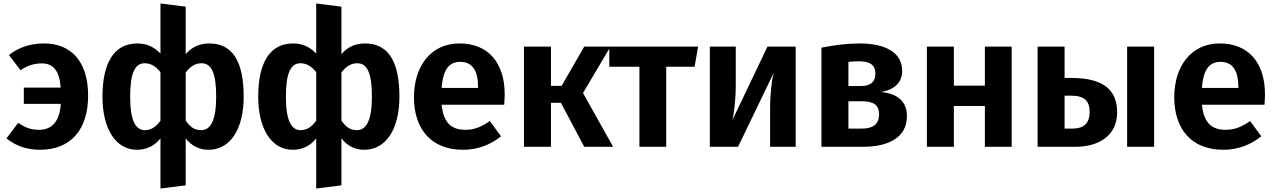

<svg xmlns="http://www.w3.org/2000/svg" viewBox="-20 -838 7278 1096"><path d="M231 -590C149 -590 85 -566 31 -524L97 -437C138 -465 175 -476 220 -476C281 -476 320 -437 326 -338H116V-245H327C320 -136 269 -97 203 -97C157 -97 124 -109 84 -137L17 -48C69 -6 132 17 208 17C388 17 483 -103 483 -291C483 -491 383 -590 231 -590Z M1175 -590C1123 -590 1078 -573 1040 -529V-800L896 -818V-532C858 -573 813 -590 764 -590C627 -590 565 -473 565 -286C565 -100 642 17 762 17C816 17 862 -5 896 -48V238L1040 220V-48C1074 -5 1117 17 1170 17C1294 17 1371 -100 1371 -286C1371 -473 1316 -590 1175 -590ZM807 -95C754 -95 723 -150 723 -286C723 -424 752 -477 806 -477C842 -477 871 -458 896 -426V-149C870 -113 842 -95 807 -95ZM1128 -95C1090 -95 1064 -114 1040 -150V-424C1065 -457 1093 -477 1130 -477C1186 -477 1214 -424 1214 -286C1214 -150 1182 -95 1128 -95Z M2064 -590C2012 -590 1967 -573 1929 -529V-800L1785 -818V-532C1747 -573 1702 -590 1653 -590C1516 -590 1454 -473 1454 -286C1454 -100 1531 17 1651 17C1705 17 1751 -5 1785 -48V238L1929 220V-48C1963 -5 2006 17 2059 17C2183 17 2260 -100 2260 -286C2260 -473 2205 -590 2064 -590ZM1696 -95C1643 -95 1612 -150 1612 -286C1612 -424 1641 -477 1695 -477C1731 -477 1760 -458 1785 -426V-149C1759 -113 1731 -95 1696 -95ZM2017 -95C1979 -95 1953 -114 1929 -150V-424C1954 -457 1982 -477 2019 -477C2075 -477 2103 -424 2103 -286C2103 -150 2071 -95 2017 -95Z M2861 -299C2861 -482 2765 -590 2603 -590C2436 -590 2343 -456 2343 -283C2343 -104 2439 17 2623 17C2712 17 2784 -15 2840 -60L2776 -147C2726 -112 2685 -97 2637 -97C2563 -97 2512 -130 2501 -240H2858C2859 -256 2861 -280 2861 -299ZM2709 -336H2501C2509 -445 2546 -485 2607 -485C2680 -485 2709 -429 2709 -342Z M3465 -572H3315L3186 -348H3125V-572H2971V0H3125V-251H3182L3315 0H3480L3308 -307Z M3965 -572H3458V-457H3630V0H3783V-457H3945Z M4522 -572H4361L4160 -151C4170 -187 4180 -269 4180 -353V-572H4032V0H4193L4396 -421C4387 -386 4376 -308 4376 -217V0H4522Z M5010 -313C5090 -327 5130 -370 5130 -434C5130 -538 5034 -590 4887 -590C4816 -590 4746 -581 4669 -566V0H4904C5051 0 5157 -52 5157 -175C5157 -254 5110 -302 5010 -313ZM4884 -488C4946 -488 4977 -467 4977 -418C4977 -367 4945 -347 4895 -347H4823V-485C4845 -487 4863 -488 4884 -488ZM4899 -104H4823V-260H4901C4971 -260 4998 -235 4998 -186C4998 -124 4958 -104 4899 -104Z M5602 0H5755V-572H5602V-349H5425V-572H5271V0H5425V-233H5602Z M6096 -393H6057V-572H5903V0H6119C6253 0 6357 -64 6357 -197C6357 -321 6283 -393 6096 -393ZM6414 -572V0H6568V-572ZM6103 -104H6057V-292H6094C6173 -292 6200 -259 6200 -199C6200 -132 6164 -104 6103 -104Z M7201 -299C7201 -482 7105 -590 6943 -590C6776 -590 6683 -456 6683 -283C6683 -104 6779 17 6963 17C7052 17 7124 -15 7180 -60L7116 -147C7066 -112 7025 -97 6977 -97C6903 -97 6852 -130 6841 -240H7198C7199 -256 7201 -280 7201 -299ZM7049 -336H6841C6849 -445 6886 -485 6947 -485C7020 -485 7049 -429 7049 -342Z"/></svg>

Font: Glow Sans SC Normal
Style: Bold
Weight: 700
Designer: Ryoko NISHIZUKA (kana, bopomofo & ideographs); Paul D. Hunt (Latin, Greek & Cyrillic); Sandoll Communications, Soo-young
Version: Version 0.93